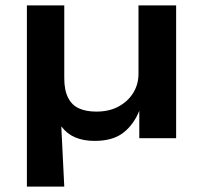

<svg xmlns="http://www.w3.org/2000/svg" viewBox="-20 -514 756 714"><path d="M80 180V-494H219V-223Q219 -179 233 -151Q247 -123 273.5 -111Q300 -99 338 -99Q387 -99 422 -118.5Q457 -138 476 -169.5Q495 -201 495 -239V-494H635V0H498V-102Q477 -50 438 -20Q399 10 332 10Q291 10 260 -3Q229 -16 209 -43H208L219 180Z"/></svg>

Font: Nunito Sans 10pt Expanded
Style: Bold
Weight: 700
Width: 7
Designer: Vernon Adams
Foundry: Vernon Adams
Version: Version 3.101;gftools[0.9.27]